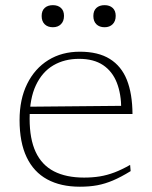

<svg xmlns="http://www.w3.org/2000/svg" viewBox="-20 -696 574 726"><path d="M282 -500.5Q351.5 -500.5 395.2 -473.2Q439 -446 459.8 -393.8Q480.5 -341.5 481 -265H90.5L87 -292.5L460.5 -296L438.5 -282.5Q438.5 -340.5 421.8 -383.2Q405 -426 369.8 -449.8Q334.5 -473.5 279 -473.5Q223.5 -473.5 181.5 -448.8Q139.5 -424 115.8 -373.8Q92 -323.5 92 -247Q92 -170.5 115 -121.2Q138 -72 184 -48.2Q230 -24.5 298 -24.5Q330 -24.5 357.5 -29Q385 -33.5 412.8 -44Q440.5 -54.5 472 -72.5L474 -49Q437.5 -26.5 407.5 -13.8Q377.5 -1 348 4.5Q318.5 10 282 10Q209.5 10 158.5 -17.8Q107.5 -45.5 80.8 -101.5Q54 -157.5 54 -242Q54 -321 82.8 -379Q111.5 -437 162.8 -468.8Q214 -500.5 282 -500.5ZM180 -593Q160.5 -593 149 -604.2Q137.5 -615.5 137.5 -635.5Q137.5 -655.5 149 -666Q160.5 -676.5 180 -676.5Q199 -676.5 210.5 -666Q222 -655.5 222 -636Q222 -616 210.5 -604.5Q199 -593 180 -593ZM375.5 -593Q356 -593 344.5 -604.2Q333 -615.5 333 -635.5Q333 -655.5 344.5 -666Q356 -676.5 375.5 -676.5Q394.5 -676.5 406 -666Q417.5 -655.5 417.5 -636Q417.5 -616 406 -604.5Q394.5 -593 375.5 -593Z"/></svg>

Font: Newsreader 9pt ExtraLight
Style: Regular
Weight: 250
Designer: Hugues Gentile
Foundry: Production Type
Version: Version 1.003